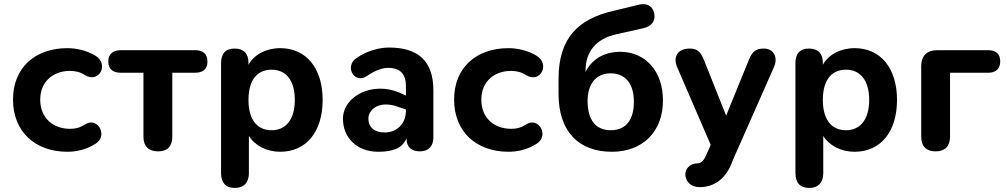

<svg xmlns="http://www.w3.org/2000/svg" viewBox="-20 -737 4952 945"><path d="M312 10C354 10 405 0 451 -30C513 -70 461 -160 403 -127C372 -107 350 -103 324 -103C243 -103 178 -155 178 -246C178 -338 244 -388 324 -388C350 -388 374 -383 399 -367C467 -325 518 -420 451 -462C408 -489 354 -500 312 -500C153 -500 44 -404 44 -247C44 -89 153 10 312 10Z M758 8C804 8 828 -17 828 -64V-379H941C980 -379 1001 -398 1001 -434C1001 -471 980 -490 941 -490H574C535 -490 513 -470 513 -434C513 -398 535 -379 574 -379H686V-64C686 -17 712 8 758 8Z M1136 188C1181 188 1205 161 1205 115V-68C1234 -21 1292 10 1359 10C1487 10 1568 -88 1568 -245C1568 -403 1486 -500 1359 -500C1290 -500 1230 -468 1203 -418V-427C1203 -473 1180 -498 1135 -498C1090 -498 1068 -473 1068 -427V115C1068 161 1090 188 1136 188ZM1317 -96C1248 -96 1203 -145 1203 -245C1203 -346 1248 -394 1317 -394C1384 -394 1431 -346 1431 -245C1431 -145 1384 -96 1317 -96Z M1842 10C1913 10 1961 -7 1981 -57V-53C1981 -12 2007 8 2047 8C2089 8 2113 -18 2113 -59V-292C2113 -435 2040 -504 1892 -503C1855 -503 1788 -490 1733 -450C1674 -409 1725 -321 1786 -363C1831 -394 1867 -403 1889 -403C1950 -403 1978 -373 1978 -312V-267L1946 -281C1814 -338 1668 -264 1668 -152C1668 -62 1734 10 1842 10ZM1793 -153C1793 -199 1848 -246 1943 -210L1978 -198V-192C1978 -128 1933 -85 1873 -85C1821 -85 1793 -113 1793 -153Z M2483 10C2525 10 2576 0 2622 -30C2684 -70 2632 -160 2574 -127C2543 -107 2521 -103 2495 -103C2414 -103 2349 -155 2349 -246C2349 -338 2415 -388 2495 -388C2521 -388 2545 -383 2570 -367C2638 -325 2689 -420 2622 -462C2579 -489 2525 -500 2483 -500C2324 -500 2215 -404 2215 -247C2215 -89 2324 10 2483 10Z M2992 10C3142 10 3243 -88 3243 -242C3243 -390 3154 -482 3033 -482C2948 -482 2891 -441 2862 -383V-389C2862 -484 2915 -546 3012 -568L3146 -598C3186 -607 3208 -633 3200 -671C3192 -708 3164 -723 3125 -714L3001 -684C2823 -644 2729 -547 2729 -348V-276C2729 -87 2830 10 2992 10ZM2986 -96C2913 -96 2872 -146 2872 -240C2872 -325 2914 -376 2986 -376C3058 -376 3100 -325 3100 -236C3100 -145 3059 -96 2986 -96Z M3353 125C3357 158 3380 184 3424 184C3499 184 3554 138 3582 64L3587 51L3789 -406C3811 -455 3788 -498 3740 -498C3702 -498 3683 -485 3666 -443L3554 -168L3445 -441C3428 -485 3409 -498 3375 -498C3313 -498 3292 -455 3313 -406L3478 -24L3458 22L3454 30C3441 60 3425 67 3414 67C3375 67 3352 94 3353 125Z M3963 188C4008 188 4032 161 4032 115V-68C4061 -21 4119 10 4186 10C4314 10 4395 -88 4395 -245C4395 -403 4313 -500 4186 -500C4117 -500 4057 -468 4030 -418V-427C4030 -473 4007 -498 3962 -498C3917 -498 3895 -473 3895 -427V115C3895 161 3917 188 3963 188ZM4144 -96C4075 -96 4030 -145 4030 -245C4030 -346 4075 -394 4144 -394C4211 -394 4258 -346 4258 -245C4258 -145 4211 -96 4144 -96Z M4585 8C4631 8 4656 -17 4656 -65V-379H4844C4882 -379 4903 -399 4903 -435C4903 -471 4882 -490 4844 -490H4593C4542 -490 4514 -462 4514 -411V-65C4514 -17 4539 8 4585 8Z"/></svg>

Font: SN Pro
Style: Bold
Weight: 700
Designer: Tobias Whetton
Foundry: Supernotes
Version: Version 1.003;Glyphs 3.3 (3324)